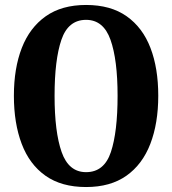

<svg xmlns="http://www.w3.org/2000/svg" viewBox="-20 -744 694 774"><path d="M327 10Q228 10 163.5 -35.5Q99 -81 67.5 -164Q36 -247 36 -358Q36 -469 68 -551Q100 -633 164.5 -678.5Q229 -724 327 -724Q426 -724 490.5 -678.5Q555 -633 586.5 -551Q618 -469 618 -358Q618 -247 586 -164Q554 -81 489.5 -35.5Q425 10 327 10ZM327 -50Q400 -50 427 -131Q454 -212 454 -358Q454 -503 425.5 -583.5Q397 -664 327 -664Q255 -664 227.5 -583.5Q200 -503 200 -358Q200 -212 228.5 -131Q257 -50 327 -50Z"/></svg>

Font: Noto Serif ExtraCondensed ExtraBold
Style: Regular
Weight: 800
Width: 2
Designer: Monotype Design Team
Foundry: Monotype Imaging Inc.
Version: Version 2.013; ttfautohint (v1.8.4.7-5d5b)